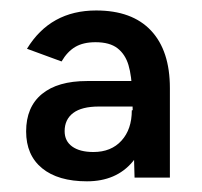

<svg xmlns="http://www.w3.org/2000/svg" viewBox="-20 -748 381 363"><path d="M160.6 -668.2Q137.4 -668.2 122.3 -659.3Q107.2 -650.4 96.4 -631.8L31 -655.8Q75.2 -728.2 161.8 -728.2Q229.8 -728.2 265.5 -690.2Q301.2 -652.2 301.2 -581.4V-412.2H234.4L230 -571Q229 -604.6 222.9 -625Q216.8 -645.4 202.1 -656.8Q187.4 -668.2 160.6 -668.2ZM29.4 -499.6Q29.4 -545.6 59.2 -570.2Q89 -594.8 144.4 -594.8H247.8V-546.6H167.2Q134.6 -546.6 118.4 -534.4Q102.2 -522.2 102.2 -500Q102.2 -481.2 116.6 -470.9Q131 -460.6 156.6 -460.6Q190.2 -460.6 209.7 -482.1Q229.2 -503.6 229.2 -539.4L261.8 -544.2Q261.8 -479.2 230.7 -442.2Q199.6 -405.2 144.4 -405.2Q89.8 -405.2 59.6 -429.9Q29.4 -454.6 29.4 -499.6Z"/></svg>

Font: 寒蝉端黑体 Light
Style: Regular
Weight: 300
Designer: ChillDuanSans {Warren2060}; 
Source Han Sans {Ryoko NISHIZUKA 西塚涼子 (kana, bopomofo & ideographs); Paul D. Hunt (Latin, G
Foundry: ChillType&Adobe
Version: Version 1.300;Glyphs 3.3 (3306)